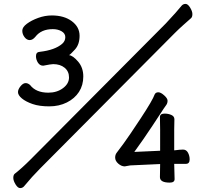

<svg xmlns="http://www.w3.org/2000/svg" viewBox="-20 -869 1040 982"><path d="M848 65Q798 65 798 37L799 -30L646 -23L618 -18Q601 -18 585 -32Q569 -46 569 -63Q569 -78 577 -88Q585 -98 612.5 -135.5Q640 -173 700.5 -265Q761 -357 771 -386Q776 -397 790 -397Q802 -397 819.5 -381.5Q837 -366 837 -354Q837 -342 831 -333L817 -313Q808 -299 760.5 -227Q713 -155 667 -92L799 -98V-206L798 -270Q798 -288 822 -288Q841 -288 856.5 -281Q872 -274 872 -259L871 -206V-100Q902 -104 916 -104Q933 -104 941.5 -88Q950 -72 950 -54Q950 -31 931 -31H871L873 47Q873 65 848 65ZM232 -325Q181 -325 146.5 -337Q112 -349 92 -365.5Q72 -382 72 -398Q72 -412 85 -428Q98 -444 111 -444Q123 -444 134 -434Q164 -395 227 -395Q271 -395 302 -418Q333 -441 333 -473Q333 -504 310.5 -522.5Q288 -541 252 -541Q241 -541 201 -533Q184 -533 174 -548.5Q164 -564 164 -582Q164 -603 184 -604Q261 -613 298 -645Q314 -659 314 -679Q314 -698 295 -709Q276 -720 250 -720Q191 -720 161 -681Q147 -664 132 -664Q117 -664 105.5 -679Q94 -694 94 -712Q94 -730 117.5 -747.5Q141 -765 175.5 -777.5Q210 -790 245 -790Q308 -790 347.5 -760.5Q387 -731 387 -686Q387 -642 363.5 -616Q340 -590 333 -587Q353 -585 379.5 -554Q406 -523 406 -478Q406 -433 384 -399Q362 -365 322 -345Q282 -325 232 -325ZM83 93Q71 93 59.5 74Q48 55 48 41Q48 26 55 20Q90 -7 137 -54L828 -749Q887 -812 909 -840Q917 -849 929 -849Q941 -849 952.5 -830Q964 -811 964 -797Q964 -782 957 -776Q939 -760 917 -740.5Q895 -721 875 -701L184 -6Q145 33 102 85Q94 93 83 93Z"/></svg>

Font: LXGW WenKai Lite Medium
Style: Regular
Weight: 500
Designer: LXGW / Fontworks Inc.
Foundry: LXGW / Fontworks Inc.
Version: Version 1.511; March 25, 2025